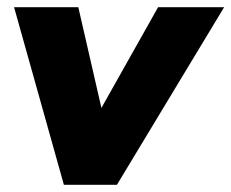

<svg xmlns="http://www.w3.org/2000/svg" viewBox="-20 -512 641 532"><path d="M157 0 19 -492H197L261 -213L418 -492H601L304 0Z"/></svg>

Font: Nunito Sans Black
Style: Italic
Weight: 900
Italic angle: -9°
Designer: Vernon Adams
Foundry: Vernon Adams
Version: Version 3.006; ttfautohint (v1.8.3)